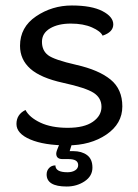

<svg xmlns="http://www.w3.org/2000/svg" viewBox="-20 -523 503 700"><path d="M354 -393Q347 -409 315.5 -423Q284 -437 238 -437Q192 -437 162.5 -419.5Q133 -402 133 -370.5Q133 -339 155 -322Q177 -305 258.5 -286.5Q340 -268 383 -233Q426 -198 426 -135Q426 -72 368 -32.5Q310 7 225.5 7Q141 7 90.5 -14.5Q40 -36 40 -71Q40 -106 73 -122Q87 -95 127 -76Q167 -57 227 -57Q287 -57 318.5 -79Q350 -101 350 -133.5Q350 -166 321.5 -184.5Q293 -203 210.5 -221Q128 -239 90.5 -272.5Q53 -306 53 -356Q53 -424 111.5 -463.5Q170 -503 242 -503Q314 -503 353.5 -482.5Q393 -462 393 -434Q393 -406 354 -393ZM247 28Q278 28 297.5 42.5Q317 57 317 88Q317 119 288.5 138Q260 157 223 157Q150 157 150 113Q150 99 159 89.5Q168 80 182 80Q182 105 226 105Q243 105 254 98Q265 91 265 79Q265 57 230 57H208Q185 57 185 37Q185 32 188 24L203 -14H247L234 28Z"/></svg>

Font: Merge One
Style: Regular
Weight: 400
Designer: Kosal Sen
Foundry: Philatype
Version: Version 1.001